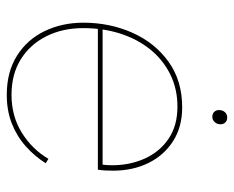

<svg xmlns="http://www.w3.org/2000/svg" viewBox="-82 -600 691 567"><g transform="rotate(90 263.5 -316.5)"><path d="M260 9Q192 9 144 -21.5Q96 -52 71.5 -103.5Q47 -155 47 -217Q47 -295 76.5 -361.5Q106 -428 162 -468.5Q218 -509 297 -509Q355 -509 397 -482Q439 -455 461.5 -409Q484 -363 484 -305Q484 -295 483.5 -283Q483 -271 481 -260H58V-274H471L466 -271Q467 -279 467.5 -287Q468 -295 468 -302Q468 -355 448 -399Q428 -443 389.5 -469Q351 -495 295 -495Q242 -495 199 -473.5Q156 -452 125.5 -414Q95 -376 79 -325.5Q63 -275 63 -217Q63 -156 87 -108Q111 -60 155 -32.5Q199 -5 260 -5Q323 -5 372 -35.5Q421 -66 449 -114L462 -106Q442 -74 412.5 -47.5Q383 -21 345 -6Q307 9 260 9ZM325 -598Q316 -598 310.5 -603.5Q305 -609 305 -618Q305 -628 311 -635Q317 -642 327 -642Q336 -642 341.5 -636.5Q347 -631 347 -622Q347 -612 340.5 -605Q334 -598 325 -598Z"/></g></svg>

Font: Work Sans Thin
Style: Italic
Weight: 250
Italic angle: -13°
Designer: Wei Huang
Foundry: Wei Huang
Version: Version 2.012